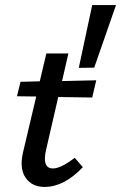

<svg xmlns="http://www.w3.org/2000/svg" viewBox="-20 -731 478 758"><path d="M438 -711 352 -464 291 -463 344 -711ZM250 -520 225 -411 360 -414 344 -346 210 -348 162 -140Q145 -66 189 -66Q220 -66 275 -108L307 -71Q233 7 156 7Q106 7 81 -29.5Q56 -66 71 -130L123 -350L47 -351L61 -408L137 -410L163 -520Z"/></svg>

Font: EauTestInfant Semibold
Style: Italic
Weight: 600
Italic angle: -12°
Designer: Christian Thalmann (Catharsis Fonts)
Version: Version 0.001;PS 000.001;hotconv 1.0.88;makeotf.lib2.5.64775